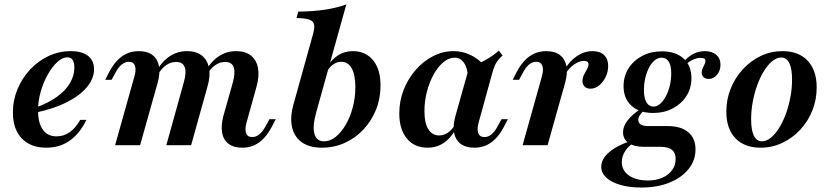

<svg xmlns="http://www.w3.org/2000/svg" viewBox="-20 -661 3778 874"><path d="M191.1 11.3Q119.4 11.3 79 -31Q38.7 -73.4 38.7 -149.2Q38.7 -204.8 59.7 -255.2Q80.6 -305.6 117.3 -344.8Q154 -383.9 201.2 -406Q248.4 -428.2 301.6 -428.2Q353.2 -428.2 380.6 -406.9Q408.1 -385.5 408.1 -346Q408.1 -303.2 375.8 -264.5Q343.5 -225.8 284.7 -196Q225.8 -166.1 146 -149.2V-172.6Q200.8 -192.7 239.5 -220.6Q278.2 -248.4 298.4 -282.7Q318.5 -316.9 318.5 -353.2Q318.5 -376.6 310.5 -388.3Q302.4 -400 287.1 -400Q263.7 -400 240.3 -378.2Q216.9 -356.5 197.2 -321.4Q177.4 -286.3 165.3 -243.5Q153.2 -200.8 153.2 -159.7Q153.2 -100.8 175 -70.6Q196.8 -40.3 237.1 -40.3Q270.2 -40.3 296.8 -58.9Q323.4 -77.4 345.2 -115.3H373.4Q342.7 -52.4 297.2 -20.6Q251.6 11.3 191.1 11.3Z M1083.1 11.3Q1043.5 11.3 1020.2 -6.5Q996.8 -24.2 991.1 -56.9Q985.5 -89.5 996.8 -133.1L1040.3 -287.1Q1052.4 -333.1 1043.5 -356Q1034.7 -379 1004.8 -379Q980.6 -379 959.3 -364.1Q937.9 -349.2 921 -319.4L914.5 -334.7Q940.3 -381.5 975.8 -404.8Q1011.3 -428.2 1054.8 -428.2Q1096.8 -428.2 1122.2 -408.1Q1147.6 -387.9 1154.4 -351.6Q1161.3 -315.3 1147.6 -266.1L1103.2 -106.5Q1093.5 -73.4 1100 -55.2Q1106.5 -37.1 1128.2 -37.1Q1146 -37.1 1161.7 -50.4Q1177.4 -63.7 1191.1 -90.3L1206.5 -118.5H1235.5L1217.7 -84.7Q1201.6 -54 1181.9 -32.7Q1162.1 -11.3 1137.9 0Q1113.7 11.3 1083.1 11.3ZM504 0 591.1 -310.5Q600.8 -342.7 594.4 -361.3Q587.9 -379.8 566.1 -379.8Q549.2 -379.8 533.1 -366.5Q516.9 -353.2 503.2 -325.8L487.9 -297.6H458.9L476.6 -332.3Q492.7 -362.9 512.5 -384.3Q532.3 -405.6 556.9 -416.9Q581.5 -428.2 611.3 -428.2Q651.6 -428.2 674.6 -410.1Q697.6 -391.9 703.6 -359.7Q709.7 -327.4 697.6 -283.9L617.7 0ZM737.1 0 816.9 -287.1Q829.8 -333.1 820.6 -356Q811.3 -379 781.5 -379Q757.3 -379 735.9 -364.1Q714.5 -349.2 697.6 -319.4L691.1 -334.7Q716.9 -381.5 752.4 -404.8Q787.9 -428.2 831.5 -428.2Q873.4 -428.2 898.8 -408.1Q924.2 -387.9 931.5 -351.6Q938.7 -315.3 924.2 -266.1L850 0Z M1446 11.3Q1388.7 11.3 1354 -13.3Q1319.4 -37.9 1309.3 -82.7Q1299.2 -127.4 1316.9 -189.5L1404 -502.4Q1412.9 -533.1 1409.7 -549.2Q1406.5 -565.3 1387.5 -571.8Q1368.5 -578.2 1329.8 -579L1337.9 -608.1Q1405.6 -608.9 1459.3 -616.9Q1512.9 -625 1556.5 -641.1L1420.2 -152.4Q1401.6 -85.5 1411.3 -51.6Q1421 -17.7 1454.8 -17.7Q1483.1 -17.7 1508.5 -38.3Q1533.9 -58.9 1554 -93.5Q1574.2 -128.2 1585.9 -172.6Q1597.6 -216.9 1597.6 -263.7Q1597.6 -320.2 1581 -350Q1564.5 -379.8 1533.9 -379.8Q1512.1 -379.8 1493.5 -365.3Q1475 -350.8 1462.1 -323.4L1463.7 -347.6Q1484.7 -386.3 1516.1 -407.3Q1547.6 -428.2 1586.3 -428.2Q1645.2 -428.2 1679 -385.9Q1712.9 -343.5 1712.1 -270.2Q1712.1 -212.1 1691.5 -161.3Q1671 -110.5 1634.3 -71.4Q1597.6 -32.3 1549.2 -10.5Q1500.8 11.3 1446 11.3Z M1925.8 11.3Q1866.1 11.3 1831.9 -30.6Q1797.6 -72.6 1797.6 -144.4Q1797.6 -200.8 1817.3 -251.6Q1837.1 -302.4 1871.8 -342.3Q1906.5 -382.3 1951.2 -405.2Q1996 -428.2 2044.4 -428.2Q2084.7 -428.2 2120.6 -411.3Q2156.5 -394.4 2186.3 -362.1L2109.7 -314.5Q2107.3 -354.8 2091.1 -376.6Q2075 -398.4 2050 -398.4Q2023.4 -398.4 1998.8 -378.2Q1974.2 -358.1 1954.8 -323.4Q1935.5 -288.7 1923.8 -245.2Q1912.1 -201.6 1912.1 -154.8Q1912.1 -100.8 1929.8 -72.6Q1947.6 -44.4 1979 -44.4Q2000.8 -44.4 2019.4 -57.3Q2037.9 -70.2 2054 -96.8L2060.5 -85.5Q2037.9 -37.9 2004 -13.3Q1970.2 11.3 1925.8 11.3ZM2139.5 11.3Q2081.5 11.3 2058.1 -27Q2034.7 -65.3 2053.2 -133.1L2116.1 -356.5Q2156.5 -369.4 2189.5 -387.5Q2222.6 -405.6 2250.8 -430.6L2267.7 -408.1Q2255.6 -397.6 2247.2 -387.1Q2238.7 -376.6 2232.7 -362.9Q2226.6 -349.2 2221 -329L2159.7 -106.5Q2150 -73.4 2156.9 -55.2Q2163.7 -37.1 2185.5 -37.1Q2197.6 -37.1 2208.9 -43.5Q2220.2 -50 2229.8 -62.1Q2239.5 -74.2 2247.6 -90.3L2262.9 -118.5H2291.9L2272.6 -81.5Q2257.3 -52.4 2237.9 -31.9Q2218.5 -11.3 2194.4 0Q2170.2 11.3 2139.5 11.3Z M2358.9 0 2446 -310.5Q2455.6 -343.5 2448.8 -361.7Q2441.9 -379.8 2421 -379.8Q2403.2 -379.8 2387.5 -366.5Q2371.8 -353.2 2358.1 -325.8L2342.7 -297.6H2313.7L2331.5 -332.3Q2347.6 -362.9 2367.3 -384.3Q2387.1 -405.6 2411.7 -416.9Q2436.3 -428.2 2466.1 -428.2Q2506.5 -428.2 2529.4 -410.1Q2552.4 -391.9 2558.5 -359.7Q2564.5 -327.4 2552.4 -283.9L2472.6 0ZM2667.7 -257.3Q2650.8 -257.3 2641.1 -266.9Q2631.5 -276.6 2631.5 -291.9Q2631.5 -307.3 2638.3 -320.6Q2645.2 -333.9 2652 -346Q2658.9 -358.1 2658.9 -368.5Q2658.9 -383.9 2637.9 -383.9Q2616.9 -383.9 2593.5 -367.7Q2570.2 -351.6 2554 -324.2L2547.6 -341.1Q2572.6 -383.1 2606 -405.6Q2639.5 -428.2 2677.4 -428.2Q2711.3 -428.2 2729.8 -410.5Q2748.4 -392.7 2748.4 -360.5Q2748.4 -333.9 2736.7 -310.1Q2725 -286.3 2706.9 -271.8Q2688.7 -257.3 2667.7 -257.3Z M2900 192.7Q2845.2 192.7 2803.6 180.6Q2762.1 168.5 2739.5 147.2Q2716.9 125.8 2716.9 98.4Q2716.9 64.5 2749.6 34.7Q2782.3 4.8 2843.5 -16.9L2858.9 -7.3Q2836.3 8.1 2823.4 30.6Q2810.5 53.2 2810.5 76.6Q2810.5 115.3 2843.1 137.9Q2875.8 160.5 2929.8 160.5Q2966.9 160.5 2995.2 148Q3023.4 135.5 3039.5 113.3Q3055.6 91.1 3055.6 62.1Q3055.6 34.7 3038.7 21Q3021.8 7.3 2985.5 7.3H2911.3Q2866.9 7.3 2841.5 -10.1Q2816.1 -27.4 2816.1 -58.9Q2816.1 -85.5 2836.3 -112.1Q2856.5 -138.7 2899.2 -167.7L2912.1 -158.9Q2897.6 -145.2 2891.5 -135.1Q2885.5 -125 2885.5 -115.3Q2885.5 -101.6 2896.4 -94.4Q2907.3 -87.1 2932.3 -87.1H3020.2Q3079.8 -87.1 3112.9 -59.3Q3146 -31.5 3146 18.5Q3146 69.4 3114.5 108.5Q3083.1 147.6 3027.4 170.2Q2971.8 192.7 2900 192.7ZM2953.2 -146.8Q2891.1 -146.8 2854.8 -179.4Q2818.5 -212.1 2818.5 -268.5Q2818.5 -314.5 2841.5 -350.4Q2864.5 -386.3 2904 -406.9Q2943.5 -427.4 2992.7 -427.4Q3055.6 -427.4 3091.5 -394.8Q3127.4 -362.1 3127.4 -304.8Q3127.4 -259.7 3104.8 -224.2Q3082.3 -188.7 3042.7 -167.7Q3003.2 -146.8 2953.2 -146.8ZM2954.8 -175.8Q2971 -175.8 2985.5 -188.7Q3000 -201.6 3011.3 -223Q3022.6 -244.4 3029 -271.4Q3035.5 -298.4 3035.5 -327.4Q3035.5 -362.1 3024.2 -380.2Q3012.9 -398.4 2991.9 -398.4Q2975 -398.4 2960.5 -386.7Q2946 -375 2935.1 -354.4Q2924.2 -333.9 2917.7 -307.3Q2911.3 -280.6 2911.3 -250.8Q2911.3 -214.5 2922.6 -195.2Q2933.9 -175.8 2954.8 -175.8ZM3205.6 -301.6Q3191.1 -301.6 3182.7 -309.7Q3174.2 -317.7 3174.2 -331.5Q3174.2 -341.1 3178.6 -350.4Q3183.1 -359.7 3187.1 -368.1Q3191.1 -376.6 3191.1 -383.1Q3191.1 -391.1 3185.9 -394.4Q3180.6 -397.6 3169.4 -397.6Q3152.4 -397.6 3134.7 -389.5Q3116.9 -381.5 3101.6 -366.9L3091.9 -379.8Q3112.1 -403.2 3136.3 -415.7Q3160.5 -428.2 3187.9 -428.2Q3221 -428.2 3240.3 -411.7Q3259.7 -395.2 3259.7 -366.1Q3259.7 -339.5 3244 -320.6Q3228.2 -301.6 3205.6 -301.6Z M3442.7 11.3Q3368.5 11.3 3327.4 -31.9Q3286.3 -75 3286.3 -153.2Q3286.3 -208.9 3306.5 -258.5Q3326.6 -308.1 3362.1 -346.4Q3397.6 -384.7 3443.5 -406.5Q3489.5 -428.2 3541.9 -428.2Q3615.3 -428.2 3656.5 -384.7Q3697.6 -341.1 3697.6 -262.9Q3697.6 -207.3 3677.8 -157.7Q3658.1 -108.1 3622.6 -70.2Q3587.1 -32.3 3540.7 -10.5Q3494.4 11.3 3442.7 11.3ZM3448.4 -17.7Q3468.5 -17.7 3488.7 -33.9Q3508.9 -50 3526.2 -77.8Q3543.5 -105.6 3556.9 -141.5Q3570.2 -177.4 3577.8 -217.7Q3585.5 -258.1 3585.5 -298.4Q3585.5 -348.4 3573 -373.8Q3560.5 -399.2 3536.3 -399.2Q3516.1 -399.2 3496 -383.1Q3475.8 -366.9 3458.5 -339.1Q3441.1 -311.3 3427.8 -275.4Q3414.5 -239.5 3406.9 -199.2Q3399.2 -158.9 3399.2 -117.7Q3399.2 -68.5 3411.7 -43.1Q3424.2 -17.7 3448.4 -17.7Z"/></svg>

Font: Playfair 5pt SemiExpanded Light
Style: Bold Italic
Weight: 700
Italic angle: -15.6°
Version: Version 2.001;gftools[0.9.30]